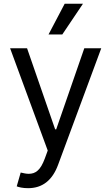

<svg xmlns="http://www.w3.org/2000/svg" viewBox="-20 -804 597 1029"><path d="M125 -545.5 275.6 -110.8H281.2L431.8 -545.5H522.7L291.2 79.5Q245 204.5 130.7 204.5Q109.4 204.5 92.7 201.2Q76 197.8 69.6 194.6L90.9 120.7Q103 123.6 113.6 125.5Q124.3 127.5 134.2 127.5Q148.1 127.5 160 123.4Q171.9 119.3 182.5 109.7Q193.2 100.1 202.4 84.3Q211.6 68.5 220.2 45.5L235.8 2.8L34.1 -545.5ZM326.7 -784.1H424.7L313.9 -619.3H240.1Z"/></svg>

Font: Inter P
Style: Regular
Weight: 400
Designer: Rasmus Andersson
Foundry: rsms
Version: Version 3.018;git-588b23468